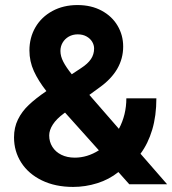

<svg xmlns="http://www.w3.org/2000/svg" viewBox="-20 -737 688 768"><path d="M36.1 -187.5Q36.1 -227.1 51.8 -259Q67.4 -291 95 -317.1Q122.6 -343.3 165.5 -372.6Q133.3 -413.6 115.5 -452.6Q97.7 -491.7 97.7 -535.2Q97.7 -586.4 121.6 -627.7Q145.5 -668.9 189.5 -692.9Q233.4 -716.8 290 -716.8Q345.2 -716.8 386.7 -694.3Q428.2 -671.9 450.4 -634Q472.7 -596.2 472.7 -550.8Q472.7 -455.1 378.9 -387.7L337.4 -357.4L455.6 -221.7Q485.4 -277.3 485.4 -343.8H605.5Q605.5 -273.9 588.9 -218.3Q572.3 -162.6 542 -122.1L648.4 0H497.1L453.6 -48.8Q416.5 -19 369.1 -4.2Q321.8 10.7 272.5 10.7Q201.2 10.7 147.5 -15.4Q93.8 -41.5 64.9 -86.7Q36.1 -131.8 36.1 -187.5ZM279.3 -106.4Q329.1 -106.4 375.5 -135.7L240.2 -286.6L235.4 -283.2Q206.1 -261.7 191.4 -239Q176.8 -216.3 176.8 -195.3Q176.8 -169.9 189.5 -149.7Q202.1 -129.4 225.3 -117.9Q248.5 -106.4 279.3 -106.4ZM267.1 -439.9 304.7 -464.8Q331.1 -481.9 343.8 -500.7Q356.4 -519.5 356.4 -543Q356.4 -557.1 348.6 -570.1Q340.8 -583 325.9 -591.3Q311 -599.6 291 -599.6Q271 -599.6 255.1 -590.6Q239.3 -581.5 230.5 -566.4Q221.7 -551.3 221.7 -533.2Q221.7 -512.2 233.2 -490Q244.6 -467.8 267.1 -439.9Z"/></svg>

Font: Pretendard JP
Style: Bold
Weight: 700
Designer: Base glyphs from Inter by Rasmus Andersson; Hangeul glyphs from Noto Sans CJK(Source Han Sans) by Jang Soo-young and Kan
Foundry: Kil Hyung-jin
Version: Version 1.309